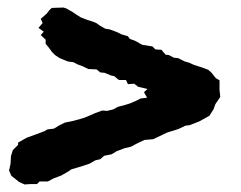

<svg xmlns="http://www.w3.org/2000/svg" viewBox="-20 -503 640 509"><path d="M551 -227 546 -213 535 -196 508 -181 482 -171 472 -170 453 -161 434 -155 424 -152 386 -134 363 -132 342 -122 327 -114 310 -110 289 -102 276 -94 256 -90 246 -81 233 -78 217 -69 199 -63 186 -59 169 -54 162 -49 143 -38 122 -30 107 -22H85L78 -15H61L45 -14L30 -21L24 -26L10 -37L4 -51L8 -69L9 -89L14 -105L28 -119V-125L51 -138L84 -150L97 -155L106 -160L123 -162L136 -170L152 -178L172 -182L194 -188L204 -191L216 -196L232 -203L251 -210L264 -209L280 -213L293 -220L309 -224L325 -229L339 -235L353 -242L370 -244L363 -256L362 -259L371 -267L346 -273L336 -281L319 -280L314 -291H295L283 -301L274 -303L257 -310L246 -311L236 -319L214 -320L200 -327L184 -333L175 -338L160 -340L138 -349L126 -357L118 -365L110 -376L101 -387V-398L88 -410L96 -419L82 -429L93 -442L88 -453L104 -467L110 -475L117 -482L148 -483L155 -481L171 -472L183 -464L194 -457L212 -450L225 -446L235 -442L245 -435L259 -427L271 -425L290 -418L302 -412L319 -407L324 -400L340 -394L352 -387L358 -384L384 -380L392 -372L408 -371L419 -358L428 -357L441 -350L452 -349L470 -340L481 -337L494 -331L513 -325L532 -318L541 -310L552 -296L562 -290V-272V-264L564 -246Z"/></svg>

Font: Winky Rough
Style: Bold Italic
Weight: 700
Italic angle: -8.97852°
Designer: Simon Atzbach
Foundry: typofactur
Version: Version 1.206; ttfautohint (v1.8.4.7-5d5b)